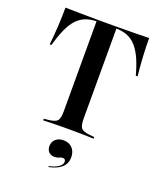

<svg xmlns="http://www.w3.org/2000/svg" viewBox="-144 -662 810 965"><g transform="rotate(20 261.5 -180.0)"><path d="M254 -2.4Q227.4 -2.4 203.6 -2Q179.8 -1.6 160.1 -1.2Q140.3 -0.8 126.6 0V-8.9L151.6 -11.3Q187.1 -15.3 197.6 -27.8Q208.1 -40.3 208.1 -78.2V-201.6H314.5V-78.2Q314.5 -40.3 325 -27.8Q335.5 -15.3 371 -11.3L396 -8.9V0Q382.3 -0.8 362.9 -1.2Q343.5 -1.6 319.4 -2Q295.2 -2.4 269.4 -2.4H261.3ZM212.9 -559.7Q177.4 -559.7 150.4 -549.2Q123.4 -538.7 102.8 -516.1Q82.3 -493.5 66.1 -457.3Q50 -421 35.5 -370.2H26.6Q32.3 -422.6 35.1 -473Q37.9 -523.4 37.9 -571Q69.4 -570.2 115.3 -569.4Q161.3 -568.5 229 -568.5H294.4Q362.1 -568.5 408.1 -569.4Q454 -570.2 485.5 -571Q485.5 -523.4 488.3 -473Q491.1 -422.6 496.8 -370.2H487.1Q473.4 -421 456.9 -457.3Q440.3 -493.5 419.8 -516.1Q399.2 -538.7 372.2 -549.2Q345.2 -559.7 309.7 -559.7ZM208.1 -201.6V-562.9H314.5V-201.6ZM232.3 211.3 230.6 206.5Q262.1 200 280.6 187.5Q299.2 175 299.2 158.9Q299.2 143.5 283.9 143.5Q274.2 143.5 265.3 148.4Q256.5 153.2 241.9 153.2Q222.6 153.2 211.3 141.5Q200 129.8 200 110.5Q200 87.9 215.7 73.4Q231.5 58.9 258.1 58.9Q287.1 58.9 304.8 77.4Q322.6 96 322.6 126.6Q322.6 160.5 299.2 181.5Q275.8 202.4 232.3 211.3Z"/></g></svg>

Font: Playfair 144pt SemiCondensed SemiBold
Style: Regular
Weight: 600
Width: 4
Designer: Claus Eggers Sørensen
Foundry: Claus Eggers Sørensen
Version: Version 2.203